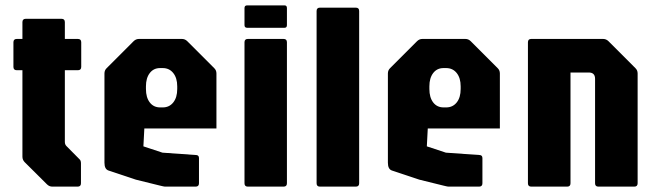

<svg xmlns="http://www.w3.org/2000/svg" viewBox="-20 -695 2451 715"><path d="M175 0Q163.5 0 155 -8.5L71.5 -91.5Q63.5 -100 63.5 -111.5V-433.5H42.5Q30 -433.5 30 -446V-537.5Q30 -550 42.5 -550H63.5V-612.5Q63.5 -625 76 -625H209Q221.5 -625 221.5 -612.5V-550H270Q282.5 -550 282.5 -537.5V-446Q282.5 -433.5 270 -433.5H221.5V-166.5Q221.5 -157 227.5 -151L276.5 -101.5Q281.5 -97 281.5 -86.5V-12.5Q281.5 0 269 0Z M596.5 0Q591.5 0 585.8 -1.5Q580 -3 575 -4L486 -26L384 -60Q369 -65 369 -89V-421.5Q369 -433.5 377.5 -441.5L477.5 -541.5Q486 -550 497.5 -550H657.5Q669 -550 677.5 -541.5L777.5 -441.5Q786 -433.5 786 -421.5V-216.5H517.5L514 -150L585 -126.5L712.5 -117.5Q721 -116 721 -106V-12.5Q721 0 708.5 0ZM576.5 -295H586Q610.5 -295 625.2 -313.5Q640 -332 640 -363.5V-373.5Q640 -404.5 625.2 -423Q610.5 -441.5 586 -441.5H576Q552 -441.5 537.8 -423Q523.5 -404.5 523.5 -373.5V-363.5Q523.5 -332 537.8 -313.5Q552 -295 576.5 -295Z M903 0Q890.5 0 890.5 -12.5V-537.5Q890.5 -550 903 -550H1036Q1048.5 -550 1048.5 -537.5V-12.5Q1048.5 0 1036 0ZM900.5 -591.5Q890.5 -591.5 890.5 -601.5V-665Q890.5 -675 900.5 -675H1039.5Q1048.5 -675 1048.5 -665V-601.5Q1048.5 -591.5 1039.5 -591.5Z M1171.5 0Q1159 0 1159 -12.5V-654Q1159 -666.5 1171.5 -666.5H1305Q1317.5 -666.5 1317.5 -654V-12.5Q1317.5 0 1305 0Z M1652 0Q1647 0 1641.2 -1.5Q1635.5 -3 1630.5 -4L1541.5 -26L1439.5 -60Q1424.5 -65 1424.5 -89V-421.5Q1424.5 -433.5 1433 -441.5L1533 -541.5Q1541.5 -550 1553 -550H1713Q1724.5 -550 1733 -541.5L1833 -441.5Q1841.5 -433.5 1841.5 -421.5V-216.5H1573L1569.5 -150L1640.5 -126.5L1768 -117.5Q1776.5 -116 1776.5 -106V-12.5Q1776.5 0 1764 0ZM1632 -295H1641.5Q1666 -295 1680.8 -313.5Q1695.5 -332 1695.5 -363.5V-373.5Q1695.5 -404.5 1680.8 -423Q1666 -441.5 1641.5 -441.5H1631.5Q1607.5 -441.5 1593.2 -423Q1579 -404.5 1579 -373.5V-363.5Q1579 -332 1593.2 -313.5Q1607.5 -295 1632 -295Z M1958.5 0Q1946 0 1946 -12.5V-537.5Q1946 -550 1958.5 -550H2226Q2237.5 -550 2246 -541.5L2346 -441.5Q2354.5 -433.5 2354.5 -421.5V-12.5Q2354.5 0 2342 0H2208.5Q2196 0 2196 -12.5V-401.5Q2196 -425 2172.5 -425H2104.5V-12.5Q2104.5 0 2092 0Z"/></svg>

Font: Jaro
Style: Regular
Weight: 400
Designer: Agyei Archer, Celine Hurka, Mirko Velimirović
Version: Version 1.000